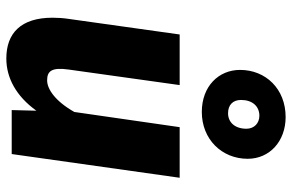

<svg xmlns="http://www.w3.org/2000/svg" viewBox="-178 -728 923 607"><g transform="rotate(90 283.5 -424.5)"><path d="M89 -531 40 -182C37 -163 36 -145 36 -129C36 -29 85 17 165 17C226 17 284 -14 330 -78L328 0H467L542 -531H382L334 -198C300 -138 262 -112 234 -112C205 -112 192 -126 200 -181L249 -531ZM338 -684C312 -684 296 -699 296 -725C296 -761 316 -783 346 -783C369 -783 387 -767 387 -742C387 -706 367 -684 338 -684ZM334 -601C420 -601 482 -664 482 -746C482 -816 426 -866 350 -866C261 -866 201 -803 201 -722C201 -654 253 -601 334 -601Z"/></g></svg>

Font: Fira Sans OT
Style: Bold Italic
Weight: 700
Italic angle: -8°
Designer: Carrois Corporate & Edenspiekermann
Foundry: Carrois Corporate GbR & Edenspiekermann AG
Version: Version 2.001